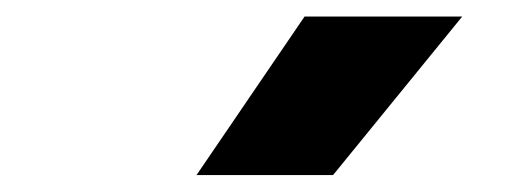

<svg xmlns="http://www.w3.org/2000/svg" viewBox="-20 -828 640 232"><path d="M217.5 -616.5 348 -808H538.5L382.5 -616.5Z"/></svg>

Font: Encode Sans Expanded Expanded
Style: Bold
Weight: 700
Width: 7
Designer: Multiple Designers
Foundry: Impallari Type
Version: Version 3.000; ttfautohint (v1.8.3) -l 8 -r 50 -G 200 -x 14 